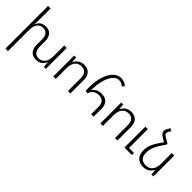

<svg xmlns="http://www.w3.org/2000/svg" viewBox="112 -1852 3166 3166"><g transform="rotate(45 1695.0 -269.5)"><path d="M736 -487H794V0H749L741 -99H737Q725 -71 703.5 -46Q682 -21 649.5 -5.5Q617 10 572 10Q522 10 484.5 -11Q447 -32 426.5 -74.5Q406 -117 406 -180V-298Q406 -376 374.5 -412Q343 -448 289 -448Q221 -448 183 -399Q145 -350 145 -249V234H87V-760H145V-471Q145 -449 144 -430Q143 -411 141 -388H145Q155 -418 174.5 -442.5Q194 -467 225 -482Q256 -497 301 -497Q352 -497 388.5 -476.5Q425 -456 444.5 -414Q464 -372 464 -307V-189Q464 -112 497 -75.5Q530 -39 583 -39Q651 -39 693.5 -88.5Q736 -138 736 -239Z M969 0V-487H1015L1022 -388H1026Q1038 -417 1061 -442Q1084 -467 1117.5 -482Q1151 -497 1196 -497Q1249 -497 1287 -476.5Q1325 -456 1346 -414Q1367 -372 1367 -307V0H1310V-298Q1310 -376 1276 -412Q1242 -448 1186 -448Q1140 -448 1104 -426.5Q1068 -405 1047.5 -360.5Q1027 -316 1027 -249V0Z M1851 0V-171Q1851 -241 1818 -277.5Q1785 -314 1719 -314Q1664 -314 1623 -286Q1582 -258 1563 -200L1512 -210V-280Q1512 -395 1533 -486.5Q1554 -578 1591 -642Q1628 -706 1676 -739.5Q1724 -773 1778 -773Q1824 -773 1857 -759.5Q1890 -746 1918 -719L1883 -681Q1861 -702 1836 -713Q1811 -724 1778 -724Q1737 -724 1699.5 -693.5Q1662 -663 1633 -606Q1604 -549 1587 -468Q1570 -387 1570 -286L1574 -285Q1598 -319 1636.5 -341Q1675 -363 1736 -363Q1791 -363 1829.5 -341.5Q1868 -320 1888.5 -279.5Q1909 -239 1909 -183V0Z M2066 0V-487H2112L2119 -388H2123Q2135 -417 2158 -442Q2181 -467 2214.5 -482Q2248 -497 2293 -497Q2346 -497 2384 -476.5Q2422 -456 2443 -414Q2464 -372 2464 -307V0H2407V-298Q2407 -376 2373 -412Q2339 -448 2283 -448Q2237 -448 2201 -426.5Q2165 -405 2144.5 -360.5Q2124 -316 2124 -249V0ZM2628 0V-487H2686V-48H2802V0Z M3030 -525 3086 -546V-529Q3043 -468 3014.5 -421Q2986 -374 2970 -336Q2954 -298 2947 -264Q2940 -230 2940 -195Q2940 -140 2957 -105.5Q2974 -71 3006.5 -55Q3039 -39 3084 -39Q3130 -39 3166.5 -61Q3203 -83 3223.5 -127.5Q3244 -172 3244 -239V-487H3302V0H3256L3249 -99H3245Q3233 -71 3210 -46Q3187 -21 3153.5 -5.5Q3120 10 3075 10Q2982 10 2931.5 -41.5Q2881 -93 2881 -192Q2881 -225 2887 -257.5Q2893 -290 2909 -328.5Q2925 -367 2954.5 -415Q2984 -463 3030 -525ZM3086 -546 3030 -520 2955 -566Q2924 -585 2907.5 -607Q2891 -629 2891 -653Q2891 -667 2896 -682Q2901 -697 2911 -712L2940 -762L2986 -738L2961 -700Q2953 -689 2949.5 -678.5Q2946 -668 2946 -659Q2946 -643 2957.5 -628.5Q2969 -614 2990 -602Z"/></g></svg>

Font: Noto Sans Armenian Light
Style: Regular
Weight: 300
Designer: Monotype Design Team
Foundry: Monotype Imaging Inc.
Version: Version 2.007